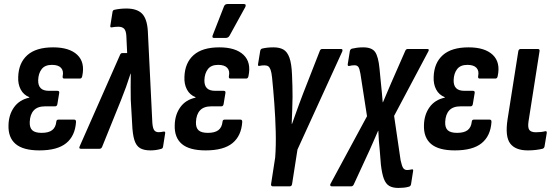

<svg xmlns="http://www.w3.org/2000/svg" viewBox="-20 -733 2743 946"><path d="M173.9 8Q94.4 8 57 -23.6Q19.7 -55.2 21.9 -116.8Q23.1 -168 49.4 -204.7Q75.7 -241.4 124.1 -251.8L124.5 -254.2Q96.3 -265.2 82.1 -291.9Q67.9 -318.6 69.7 -354.4Q71.9 -423 114.8 -461.4Q157.8 -499.7 241.7 -499.7Q321.9 -499.7 360.8 -462.8Q399.6 -425.8 385.3 -358.5Q383.1 -345.9 373.9 -345.9H296.4Q287 -345.9 288.8 -357.5Q294.4 -384.1 280.6 -398.8Q266.9 -413.4 235.9 -413.4Q201.2 -413.4 185.2 -392.3Q169.1 -371.3 168.1 -338.1Q167.5 -311.8 180.4 -298.7Q193.2 -285.5 221.5 -285.5H263.1Q273.7 -285.5 271.7 -274.5L262.7 -220.1Q260.7 -209.1 251.7 -209.1H202.7Q164.8 -209.1 146.5 -189.1Q128.1 -169.2 126.5 -132.3Q125.3 -104 139.1 -91.2Q153 -78.4 185.2 -78.4Q219.7 -78.4 237.1 -91.9Q254.5 -105.4 257.4 -133.1Q258.1 -143.7 268.1 -143.7H345.3Q355.2 -143.7 354.5 -131.7Q350.1 -63.6 306.4 -27.8Q262.7 8 173.9 8Z M721.1 8Q689.1 8 670 -3.2Q651 -14.4 642 -43.2Q633 -72.1 631 -124.8L624.3 -241.2Q624.1 -273 623.8 -304.2Q623.5 -335.4 624.3 -370.5H623.3Q612.2 -335.4 601.1 -304.7Q590 -274 576.6 -240.6L483 -9Q479 0 470.6 0H378.2Q366.8 0 373 -13L571.6 -463Q575 -471.6 583.4 -471.6H606.5L602.5 -556.6Q600.9 -582.1 591.3 -591.7Q581.7 -601.3 563.1 -601.3Q547.5 -601.3 531.3 -598.3Q526.5 -597.3 524.6 -599.3Q522.7 -601.3 523.7 -606.5L534.3 -673.4Q535.3 -683 543.9 -684.8Q571.8 -691 602.9 -691Q655.2 -691 680 -665.6Q704.7 -640.3 708.4 -579.8L730.6 -128Q732.6 -101.4 739.8 -91.5Q747 -81.7 761.5 -81.7Q766.9 -81.7 772.7 -82.4Q778.5 -83.1 785.5 -84.7Q796 -86.5 793.6 -75.1L783.5 -11Q782.5 -0.8 772.5 1Q758.7 4.8 745.9 6.4Q733 8 721.1 8Z M992.9 8Q913.4 8 876 -23.6Q838.7 -55.2 840.9 -116.8Q842.1 -168 868.4 -204.7Q894.7 -241.4 943.1 -251.8L943.5 -254.2Q915.3 -265.2 901.1 -291.9Q886.9 -318.6 888.7 -354.4Q890.9 -423 933.8 -461.4Q976.8 -499.7 1060.7 -499.7Q1140.9 -499.7 1179.8 -462.8Q1218.6 -425.8 1204.3 -358.5Q1202.1 -345.9 1192.9 -345.9H1115.4Q1106 -345.9 1107.8 -357.5Q1113.4 -384.1 1099.6 -398.8Q1085.9 -413.4 1054.9 -413.4Q1020.2 -413.4 1004.2 -392.3Q988.1 -371.3 987.1 -338.1Q986.5 -311.8 999.4 -298.7Q1012.2 -285.5 1040.5 -285.5H1082.1Q1092.7 -285.5 1090.7 -274.5L1081.7 -220.1Q1079.7 -209.1 1070.7 -209.1H1021.7Q983.8 -209.1 965.5 -189.1Q947.1 -169.2 945.5 -132.3Q944.3 -104 958.1 -91.2Q972 -78.4 1004.2 -78.4Q1038.7 -78.4 1056.1 -91.9Q1073.5 -105.4 1076.4 -133.1Q1077.1 -143.7 1087.1 -143.7H1164.3Q1174.2 -143.7 1173.5 -131.7Q1169.1 -63.6 1125.4 -27.8Q1081.7 8 992.9 8ZM1033.8 -546Q1028.2 -546 1027 -550.3Q1025.8 -554.6 1028.2 -559.8L1083.7 -701.8Q1086.5 -708.4 1091 -710.8Q1095.5 -713.2 1101.9 -713.2H1182.2Q1189 -713.2 1190.2 -708.7Q1191.4 -704.2 1188.6 -698.4L1111.1 -557.4Q1105.1 -546 1091.4 -546Z M1323.2 185Q1319.4 185 1317 181.9Q1314.6 178.8 1315.6 174L1335.9 42.7Q1340.3 -16.2 1338.5 -85.2Q1336.7 -154.3 1331.6 -223.3Q1326.5 -292.3 1320.5 -350.9Q1317.9 -376.2 1313.2 -389Q1308.5 -401.8 1301.6 -406.4Q1294.6 -411 1283 -411Q1277.4 -411 1271.1 -410.5Q1264.8 -410 1258.6 -408.4Q1249.8 -406.2 1251.4 -416.8L1262 -481.8Q1264 -492 1272 -493.8Q1283.5 -496.6 1297.5 -498.2Q1311.5 -499.7 1327.6 -499.7Q1357.2 -499.7 1376.3 -488.9Q1395.4 -478.1 1406 -448.9Q1416.6 -419.7 1418.8 -365.1Q1420.4 -335.3 1420.8 -307.7Q1421.2 -280 1421.4 -255.4Q1421 -225.7 1419.8 -190.6Q1418.6 -155.5 1417.2 -122.9H1419Q1427 -144.7 1435.9 -170.3Q1444.7 -195.9 1454.7 -222.4Q1464.7 -248.9 1473.5 -272.3L1555.5 -481.8Q1558.9 -491.7 1567.6 -491.7H1659.9Q1665.5 -491.7 1667 -488.4Q1668.5 -485 1666.1 -478.8L1445.7 3.8L1419.1 174Q1417.3 185 1407.7 185Z M1943.1 193Q1915 193 1898 183.1Q1881 173.2 1871.5 148.4Q1862 123.6 1856.6 77.4L1850.9 6.1Q1848.5 -17.1 1846.7 -40.3Q1844.9 -63.6 1844.1 -88.2H1842.7Q1832.1 -63.6 1821.9 -40.5Q1811.8 -17.5 1800.8 7.3L1722.8 176.4Q1718.4 185 1710.8 185H1614.2Q1609 185 1607.3 180.9Q1605.6 176.8 1609 171.6L1788.3 -160.4L1755.8 -369.9Q1751.4 -396 1745.2 -403.7Q1739 -411.4 1727.4 -411.4Q1720.4 -411.4 1714.4 -410.7Q1708.4 -410 1700.8 -408Q1692.8 -406.2 1693.2 -416.2L1703.8 -481.8Q1705.4 -489.8 1713.7 -493.2Q1725.1 -496 1739.4 -497.9Q1753.6 -499.7 1769.6 -499.7Q1812.3 -499.7 1828.3 -476.8Q1844.3 -453.8 1849.9 -394.8L1856.8 -323.9Q1859.2 -300.1 1861.5 -276.8Q1863.8 -253.5 1865.6 -229.4H1867Q1877.9 -254.2 1887.5 -277.6Q1897.1 -300.9 1906.7 -322.7L1977.1 -483.2Q1980.7 -491.7 1989.6 -491.7H2085.1Q2097.5 -491.7 2089.9 -478.8L1921.8 -162L1953.9 57Q1960.3 86.8 1967.1 95.8Q1973.9 104.7 1985.7 104.7Q1995.5 104.7 2008.1 101.7Q2017.7 99.3 2015.3 110.5L2005.1 175.4Q2002.7 185 1994.8 186.8Q1983.4 190.2 1970.2 191.6Q1957.1 193 1943.1 193Z M2220.9 8Q2141.4 8 2104 -23.6Q2066.7 -55.2 2068.9 -116.8Q2070.1 -168 2096.4 -204.7Q2122.7 -241.4 2171.1 -251.8L2171.5 -254.2Q2143.3 -265.2 2129.1 -291.9Q2114.9 -318.6 2116.7 -354.4Q2118.9 -423 2161.8 -461.4Q2204.8 -499.7 2288.7 -499.7Q2368.9 -499.7 2407.8 -462.8Q2446.6 -425.8 2432.3 -358.5Q2430.1 -345.9 2420.9 -345.9H2343.4Q2334 -345.9 2335.8 -357.5Q2341.4 -384.1 2327.6 -398.8Q2313.9 -413.4 2282.9 -413.4Q2248.2 -413.4 2232.2 -392.3Q2216.1 -371.3 2215.1 -338.1Q2214.5 -311.8 2227.4 -298.7Q2240.2 -285.5 2268.5 -285.5H2310.1Q2320.7 -285.5 2318.7 -274.5L2309.7 -220.1Q2307.7 -209.1 2298.7 -209.1H2249.7Q2211.8 -209.1 2193.5 -189.1Q2175.1 -169.2 2173.5 -132.3Q2172.3 -104 2186.1 -91.2Q2200 -78.4 2232.2 -78.4Q2266.7 -78.4 2284.1 -91.9Q2301.5 -105.4 2304.4 -133.1Q2305.1 -143.7 2315.1 -143.7H2392.3Q2402.2 -143.7 2401.5 -131.7Q2397.1 -63.6 2353.4 -27.8Q2309.7 8 2220.9 8Z M2580.8 8Q2519.4 8 2493.8 -26Q2468.1 -59.9 2480.5 -143.2L2533.7 -480.6Q2535.7 -491.7 2546.1 -491.7H2629.7Q2640.3 -491.7 2638.3 -480.6L2584.1 -135Q2579.5 -104.2 2588.1 -92.7Q2596.7 -81.3 2620.4 -81.3Q2632 -81.3 2644 -82.5Q2656 -83.7 2666 -86.3Q2675.7 -88.7 2673.7 -76.5L2663 -11.7Q2661.2 -2.2 2652.8 0Q2639.2 3.4 2620.4 5.7Q2601.5 8 2580.8 8Z"/></svg>

Font: Sofia Sans Condensed
Style: Italic
Weight: 400
Italic angle: -9°
Designer: Botio Nikoltchev, Ani Petrova
Foundry: lettersoup
Version: Version 4.101